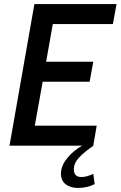

<svg xmlns="http://www.w3.org/2000/svg" viewBox="-20 -720 596 949"><path d="M150 -700H556L538 -601H241L208 -415H441L423 -316H191L152 -99H458L441 0H27ZM442 0Q397 31 371 58.5Q345 86 345 117Q345 136 354.5 145.5Q364 155 382 155Q409 155 441 139L448 190Q410 209 365 209Q328 209 305 191Q282 173 281 140Q281 100 312 62Q343 24 386 0Z"/></svg>

Font: Cabin Medium
Style: Italic
Weight: 500
Italic angle: -7°
Designer: Pablo Impallari
Foundry: Pablo Impallari. http://www.impallari.com Igino Marini. http://www.ikern.com
Version: Version 2.200